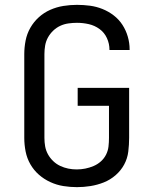

<svg xmlns="http://www.w3.org/2000/svg" viewBox="-20 -763 640 791"><path d="M297 8Q269 8 241 3.5Q213 -1 187 -13Q161 -25 140 -43.5Q119 -62 105 -86.5Q91 -111 85.5 -139Q80 -167 80 -195V-540Q80 -568 85.5 -596Q91 -624 105 -648.5Q119 -673 140 -692Q161 -711 187 -722.5Q213 -734 241 -738.5Q269 -743 297 -743Q324 -743 350.5 -739.5Q377 -736 402 -726Q427 -716 448.5 -699.5Q470 -683 484.5 -660.5Q499 -638 506.5 -612Q514 -586 514 -560Q514 -559 514 -558Q514 -557 514 -557H431Q431 -557 431 -557.5Q431 -558 431 -558Q431 -583 420.5 -606Q410 -629 390 -643.5Q370 -658 346 -663.5Q322 -669 297 -669Q280 -669 262 -666.5Q244 -664 228 -656.5Q212 -649 199 -636.5Q186 -624 177.5 -608.5Q169 -593 166 -575.5Q163 -558 163 -540V-195Q163 -177 166 -160Q169 -143 177.5 -127.5Q186 -112 199 -99.5Q212 -87 228 -79.5Q244 -72 261 -68.5Q278 -65 296 -65Q314 -65 331.5 -68.5Q349 -72 365.5 -79Q382 -86 395.5 -98Q409 -110 417 -126Q425 -142 427 -159.5Q429 -177 429 -195V-327H300V-401H512V-195Q512 -167 508.5 -138.5Q505 -110 491.5 -85Q478 -60 456 -41Q434 -22 407.5 -11.5Q381 -1 353 3.5Q325 8 297 8Z"/></svg>

Font: Zed Mono Extended
Style: Regular
Weight: 400
Width: 7
Monospace: yes
Designer: Belleve Invis
Foundry: Belleve Invis
Version: Version 1.0.0; ttfautohint (v1.8.4)